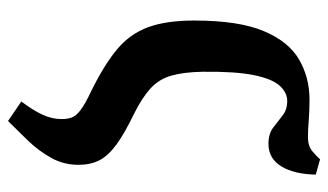

<svg xmlns="http://www.w3.org/2000/svg" viewBox="-194 -422 838 491"><g transform="rotate(90 225.5 -176.0)"><path d="M32 -253Q32 -367 59 -431Q86 -495 132 -521.5Q178 -548 234 -548Q263 -548 287.5 -546Q312 -544 330 -544Q353 -544 366.5 -555.5Q380 -567 387 -575L426 -564Q425 -509 405 -476Q385 -443 347 -443Q322 -443 306 -455Q290 -467 275 -479Q260 -491 238 -491Q216 -491 198.5 -471.5Q181 -452 171.5 -405Q162 -358 163 -274Q164 -226 173 -194.5Q182 -163 205.5 -141.5Q229 -120 271 -99Q321 -75 349.5 -54Q378 -33 389.5 -10.5Q401 12 401 43Q401 81 383 113Q365 145 339 172Q313 199 289 223L239 189Q261 160 272.5 135.5Q284 111 284 86Q284 71 280 60Q276 49 261 37.5Q246 26 212 10Q145 -23 105.5 -56Q66 -89 49 -135.5Q32 -182 32 -253Z"/></g></svg>

Font: Noto Serif ExtraCondensed
Style: Bold
Weight: 700
Width: 2
Designer: Monotype Design Team
Foundry: Monotype Imaging Inc.
Version: Version 2.014; ttfautohint (v1.8.4.7-5d5b)